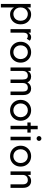

<svg xmlns="http://www.w3.org/2000/svg" viewBox="1688 -2433 965 4381"><g transform="rotate(90 2170.5 -242.5)"><path d="M70 220V-460H150V-381Q172 -418 207 -441Q250 -470 307 -470Q370 -470 421.5 -441Q473 -412 504 -358.5Q535 -305 535 -230Q535 -156 504 -102Q473 -48 421.5 -19Q370 10 307 10Q250 10 207 -19Q172 -42 150 -80V220ZM454 -230Q454 -283 432.5 -320Q411 -357 375.5 -376Q340 -395 297 -395Q262 -395 228 -376Q194 -357 172 -320Q150 -283 150 -230Q150 -177 172 -140Q194 -103 228 -84Q262 -65 297 -65Q340 -65 375.5 -84Q411 -103 432.5 -140Q454 -177 454 -230Z M725 0H645V-460H725V-407Q740 -430 759 -445Q790 -470 822 -470Q847 -470 868.5 -463.5Q890 -457 908 -438L864 -372Q848 -384 835 -389.5Q822 -395 802 -395Q772 -395 755 -380Q738 -365 731.5 -339Q725 -313 725 -280Z M933 -230Q933 -300 964.5 -354Q996 -408 1050 -439Q1104 -470 1171 -470Q1239 -470 1292.5 -439Q1346 -408 1377.5 -354Q1409 -300 1409 -230Q1409 -161 1377.5 -106.5Q1346 -52 1292.5 -21Q1239 10 1171 10Q1104 10 1050 -21Q996 -52 964.5 -106.5Q933 -161 933 -230ZM1014 -230Q1014 -182 1034.5 -145Q1055 -108 1090.5 -86.5Q1126 -65 1171 -65Q1216 -65 1251.5 -86.5Q1287 -108 1307.5 -145Q1328 -182 1328 -230Q1328 -278 1307.5 -315.5Q1287 -353 1251.5 -374Q1216 -395 1171 -395Q1126 -395 1090.5 -374Q1055 -353 1034.5 -315.5Q1014 -278 1014 -230Z M2149 0H2069V-280Q2069 -339 2047.5 -367Q2026 -395 1981 -395Q1948 -395 1924 -381.5Q1900 -368 1887 -342Q1874 -316 1874 -280V0H1794V-280Q1794 -339 1772.5 -367Q1751 -395 1706 -395Q1673 -395 1649 -381.5Q1625 -368 1612 -342Q1599 -316 1599 -280V0H1519V-460H1599V-393Q1620 -432 1651.5 -451Q1683 -470 1726 -470Q1774 -470 1808.5 -447.5Q1843 -425 1859 -384Q1883 -427 1919 -448.5Q1955 -470 2001 -470Q2048 -470 2081 -449Q2114 -428 2131.5 -387.5Q2149 -347 2149 -290Z M2259 -230Q2259 -300 2290.5 -354Q2322 -408 2376 -439Q2430 -470 2497 -470Q2565 -470 2618.5 -439Q2672 -408 2703.5 -354Q2735 -300 2735 -230Q2735 -161 2703.5 -106.5Q2672 -52 2618.5 -21Q2565 10 2497 10Q2430 10 2376 -21Q2322 -52 2290.5 -106.5Q2259 -161 2259 -230ZM2340 -230Q2340 -182 2360.5 -145Q2381 -108 2416.5 -86.5Q2452 -65 2497 -65Q2542 -65 2577.5 -86.5Q2613 -108 2633.5 -145Q2654 -182 2654 -230Q2654 -278 2633.5 -315.5Q2613 -353 2577.5 -374Q2542 -395 2497 -395Q2452 -395 2416.5 -374Q2381 -353 2360.5 -315.5Q2340 -278 2340 -230Z M2930 -620V-460H3005V-385H2930V0H2850V-385H2775V-460H2850V-620Z M3085 -650Q3085 -673 3101.5 -689Q3118 -705 3140 -705Q3163 -705 3179 -689Q3195 -673 3195 -650Q3195 -628 3179 -611.5Q3163 -595 3140 -595Q3118 -595 3101.5 -611.5Q3085 -628 3085 -650ZM3180 -460V0H3100V-460Z M3305 -230Q3305 -300 3336.5 -354Q3368 -408 3422 -439Q3476 -470 3543 -470Q3611 -470 3664.5 -439Q3718 -408 3749.5 -354Q3781 -300 3781 -230Q3781 -161 3749.5 -106.5Q3718 -52 3664.5 -21Q3611 10 3543 10Q3476 10 3422 -21Q3368 -52 3336.5 -106.5Q3305 -161 3305 -230ZM3386 -230Q3386 -182 3406.5 -145Q3427 -108 3462.5 -86.5Q3498 -65 3543 -65Q3588 -65 3623.5 -86.5Q3659 -108 3679.5 -145Q3700 -182 3700 -230Q3700 -278 3679.5 -315.5Q3659 -353 3623.5 -374Q3588 -395 3543 -395Q3498 -395 3462.5 -374Q3427 -353 3406.5 -315.5Q3386 -278 3386 -230Z M4186 -280Q4186 -337 4161 -366Q4136 -395 4088 -395Q4053 -395 4026.5 -380.5Q4000 -366 3985.5 -340Q3971 -314 3971 -280V0H3891V-460H3971V-388Q3994 -430 4028.5 -450Q4063 -470 4108 -470Q4181 -470 4223.5 -421.5Q4266 -373 4266 -290V0H4186Z"/></g></svg>

Font: Jost
Style: Regular
Weight: 400
Version: Version 3.710